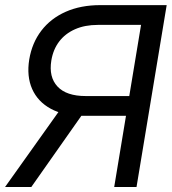

<svg xmlns="http://www.w3.org/2000/svg" viewBox="-30 -748 686 768"><path d="M426.8 0 534.2 -648.4H361.3Q309.6 -648.4 270.3 -631.1Q231 -613.8 206.8 -582Q182.6 -550.3 175.3 -505.9Q164.6 -439.9 200 -401.9Q235.4 -363.8 313 -363.8H526.4L513.7 -284.7H302.7Q225.1 -284.7 173.1 -313Q121.1 -341.3 98.6 -392.1Q76.2 -442.9 86.9 -509.8Q98.1 -576.7 135.5 -625.5Q172.9 -674.3 232.9 -700.9Q293 -727.5 371.1 -727.5H636.7L516.1 0ZM-9.8 0 223.1 -327.1H325.2L95.2 0Z"/></svg>

Font: Inter 28pt
Style: Italic
Weight: 400
Italic angle: -9.3988°
Designer: Rasmus Andersson
Foundry: rsms
Version: Version 4.001;git-66647c0bb